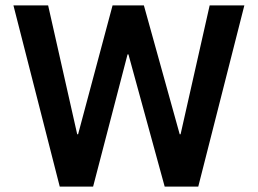

<svg xmlns="http://www.w3.org/2000/svg" viewBox="-20 -695 960 715"><path d="M202.5 0 30 -675H159.2L267.5 -195H270.8L399.2 -675H515.8L649.2 -195H652.5L760.8 -675H890L718.3 0H593.3L458.3 -492.5H455L326.7 0Z"/></svg>

Font: Funnel Sans Light SemiBold
Style: Regular
Weight: 600
Version: Version 1.000